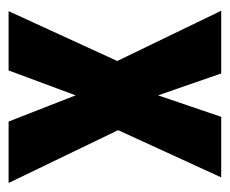

<svg xmlns="http://www.w3.org/2000/svg" viewBox="-64 -471 535 447"><g transform="rotate(90 203.5 -247.5)"><path d="M283 -255 406 0H263L202 -156L144 0H6L122 -253L5 -495H151L202 -348L252 -495H393Z"/></g></svg>

Font: Teko Semibold
Style: Regular
Weight: 600
Designer: Manushi Parikh, Jonny Pinhorn
Foundry: Indian Type Foundry
Version: Version 1.105;PS 1.0;hotconv 1.0.78;makeotf.lib2.5.61930; tt